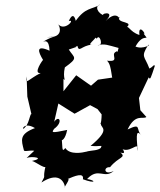

<svg xmlns="http://www.w3.org/2000/svg" viewBox="-20 -773 689 829"><path d="M586 -297 580 -350 622 -439C629 -426 631 -436 649 -490C639 -493 645 -487 625 -477C605 -532 586 -525 620 -579C636 -583 598 -558 565 -572C601 -638 630 -588 600 -628C615 -620 576 -676 582 -622C537 -636 535 -671 520 -650C569 -684 481 -669 495 -700C501 -672 492 -739 436 -682C488 -735 394 -711 436 -704C398 -714 389 -749 412 -753C376 -731 349 -742 307 -683C307 -683 298 -730 277 -682C309 -693 254 -630 227 -674C240 -661 258 -607 181 -613C233 -614 215 -622 166 -593C171 -594 192 -606 194 -554C134 -581 144 -550 166 -514C166 -517 120 -452 156 -458C102 -431 89 -403 95 -443L98 -356L119 -266C113 -310 108 -241 90 -226C70 -197 76 -253 131 -220C62 -194 72 -168 83 -125C83 -114 117 -130 143 -118C148 -145 136 -129 95 -91C117 -100 178 -91 118 -78C133 -76 186 -32 178 -62C161 10 182 -27 159 15C228 -30 255 4 261 35C251 42 288 -4 272 0C300 -12 344 -31 338 1C395 22 395 6 356 0C405 -53 430 2 471 -35C428 -13 425 -54 455 -51C492 -97 527 -91 500 -115C529 -102 513 -135 489 -143C537 -92 580 -177 575 -121C566 -203 571 -211 591 -188C564 -214 594 -244 531 -214C564 -285 599 -256 612 -268ZM446 -303 419 -284C418 -226 410 -244 416 -236C416 -220 459 -216 371 -143C421 -139 422 -150 415 -134C387 -112 334 -138 322 -80C353 -98 352 -123 352 -118C337 -114 281 -103 262 -134C245 -110 251 -144 246 -175C213 -189 253 -128 270 -212C199 -197 203 -201 214 -217C254 -246 235 -278 214 -247L232 -326L302 -282L369 -319L401 -302L422 -275ZM398 -606C409 -631 430 -573 402 -578C434 -585 442 -579 492 -566C480 -525 496 -562 478 -548C458 -535 499 -504 442 -511C467 -488 456 -425 478 -411L485 -441L403 -429L373 -403L309 -448L254 -379V-432C268 -420 249 -434 260 -482C320 -525 301 -522 277 -559C346 -582 286 -564 314 -575C322 -544 331 -576 376 -580C347 -577 423 -623 382 -619Z"/></svg>

Font: Asimov Aggro
Style: It
Weight: 500
Designer: Google
Version: Version 2.000980; 2014